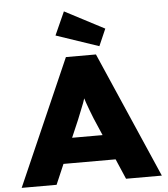

<svg xmlns="http://www.w3.org/2000/svg" viewBox="-62 -1008 932 1063"><g transform="rotate(-5 404.5 -476.5)"><path d="M15 0 322 -700H489L794 0H595L445 -349Q435 -375 426.5 -396.5Q418 -418 411 -439Q404 -460 397.5 -481Q391 -502 385 -525L421 -526Q415 -501 408.5 -479.5Q402 -458 394.5 -438Q387 -418 378 -396.5Q369 -375 359 -349L209 0ZM162 -112 223 -252H585L629 -112ZM512 -744 275 -824 333 -953 553 -838Z"/></g></svg>

Font: Lexend Exa ExtraBold
Style: Regular
Weight: 800
Designer: Bonnie Shaver-Troup, Thomas Jockin
Foundry: Lexend
Version: Version 1.007